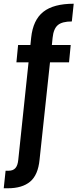

<svg xmlns="http://www.w3.org/2000/svg" viewBox="-76 -792 428 1029"><path d="M309 -677Q257 -677 234 -657.5Q211 -638 206 -590L202 -551H303L294 -458H192L136 64Q128 146 85.5 181.5Q43 217 -34 217H-56L-46 123H-30Q-6 123 6.5 109Q19 95 22 64L77 -458H12L21 -551H87L91 -590Q101 -685 156 -728.5Q211 -772 319 -772Z"/></svg>

Font: MSTAGE Medium
Style: Regular
Weight: 500
Designer: Ninad Kale (Devanagari), Jonny Pinhorn (Latin)
Foundry: Indian Type Foundry
Version: 4.004